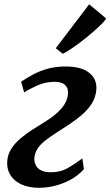

<svg xmlns="http://www.w3.org/2000/svg" viewBox="-20 -884 526 914"><path d="M166.5 10Q115.5 10 80.5 -6.8Q45.5 -23.5 28.5 -52.2Q11.5 -81 14.5 -117.5Q17 -150 34.2 -176.5Q51.5 -203 78.2 -225.5Q105 -248 136 -267.8Q167 -287.5 197 -306Q246.5 -337 273.5 -368.8Q300.5 -400.5 303.5 -437Q305 -456.5 297.8 -469.2Q290.5 -482 275.8 -488.2Q261 -494.5 240 -494.5Q196 -494.5 157.2 -477Q118.5 -459.5 95 -444L80.5 -495Q103.5 -510.5 133.5 -527.2Q163.5 -544 203 -555.8Q242.5 -567.5 293 -567.5Q367 -567.5 405 -537.2Q443 -507 438.5 -455Q435 -419.5 416.5 -390.5Q398 -361.5 369.8 -337.2Q341.5 -313 310 -292.2Q278.5 -271.5 249.5 -253Q220.5 -234.5 197.2 -216.5Q174 -198.5 160 -178.2Q146 -158 143.5 -133Q142.5 -115.5 149.5 -99.5Q156.5 -83.5 174.2 -73.8Q192 -64 223 -64Q267.5 -64 301 -83Q334.5 -102 372 -130L379.5 -79Q352.5 -48.5 316.2 -28.8Q280 -9 241.2 0.5Q202.5 10 166.5 10ZM245.5 -654.5 404.5 -863.5 485.5 -796Q480 -786 462.8 -768.8Q445.5 -751.5 421.2 -730.5Q397 -709.5 370.8 -689.2Q344.5 -669 320.2 -652.5Q296 -636 278.5 -628Z"/></svg>

Font: Merriweather SemiBold
Style: Italic
Weight: 600
Italic angle: -7.8°
Version: Version 2.101